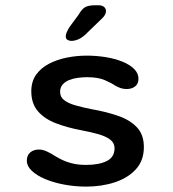

<svg xmlns="http://www.w3.org/2000/svg" viewBox="-20 -699 659 730"><path d="M307.5 10.5Q265.5 10.5 225 3Q184.5 -4.5 152.2 -18Q120 -31.5 101 -49.5Q82 -67.5 82 -88.5Q82 -108.5 95 -119.5Q108 -130.5 128.5 -130.5Q139 -130.5 150 -126.5Q161 -122.5 175 -114.5Q190.5 -104.5 209 -94.8Q227.5 -85 251.5 -78.5Q275.5 -72 307.5 -72Q356.5 -72 386 -86.8Q415.5 -101.5 415.5 -135.5Q415.5 -155.5 399.2 -168Q383 -180.5 354.2 -188.8Q325.5 -197 288 -204Q234.5 -214 191.5 -230.8Q148.5 -247.5 123.8 -276.5Q99 -305.5 99 -352Q99 -389 117.2 -414.8Q135.5 -440.5 166 -456.5Q196.5 -472.5 234 -480Q271.5 -487.5 309.5 -487.5Q346.5 -487.5 381.8 -481.8Q417 -476 445 -464.8Q473 -453.5 489.8 -437Q506.5 -420.5 506.5 -399.5Q506.5 -380.5 493.8 -370.5Q481 -360.5 461.5 -360.5Q449.5 -360.5 439.5 -363.8Q429.5 -367 418 -373.5Q403.5 -383.5 378 -394.5Q352.5 -405.5 311 -405.5Q294.5 -405.5 276.8 -403.2Q259 -401 243.2 -394.8Q227.5 -388.5 218 -377.5Q208.5 -366.5 208.5 -349.5Q208.5 -330 224.2 -318Q240 -306 267.5 -298.2Q295 -290.5 330 -283.5Q384.5 -274 429.2 -258.5Q474 -243 500.5 -215Q527 -187 527 -140Q527 -88.5 496.5 -55.2Q466 -22 416.2 -5.8Q366.5 10.5 307.5 10.5ZM251 -543.5Q244 -543.5 237 -547.2Q230 -551 230 -561Q230 -573.5 244.5 -596.5L278 -642Q291.5 -665.5 304.5 -672.2Q317.5 -679 342 -679H355Q368 -679 375.5 -672.8Q383 -666.5 383 -656.5Q383 -642.5 366.5 -627.5L305 -568Q289.5 -554 276.2 -548.8Q263 -543.5 251 -543.5Z"/></svg>

Font: Sono Monospace Medium
Style: Regular
Weight: 500
Designer: Tyler Finck
Foundry: Tyler Finck
Version: Version 2.112